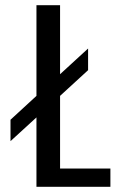

<svg xmlns="http://www.w3.org/2000/svg" viewBox="-20 -720 490 740"><path d="M211.5 -70.5H405.5V0H120.5V-267.5L20.5 -176V-258.5L120.5 -350.5V-700H211.5V-434L319.5 -533V-449.5L211.5 -350.5Z"/></svg>

Font: League Mono Condensed
Style: Regular
Weight: 400
Width: 1
Designer: Tyler Finck
Foundry: The League of Moveable Type / Tyler Finck
Version: Version 2.210